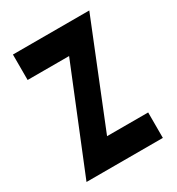

<svg xmlns="http://www.w3.org/2000/svg" viewBox="-164 -779 811 882"><g transform="rotate(-30 241.5 -338.0)"><path d="M37 -541V-676H442L224 -135H442V0H37L257 -541Z"/></g></svg>

Font: Transit CAT
Style: Regular
Weight: 400
Designer: Peter Wiegel
Foundry: Peter Wiegel
Version: 1.000